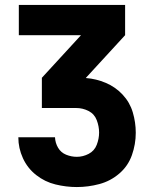

<svg xmlns="http://www.w3.org/2000/svg" viewBox="-20 -550 616 775"><path d="M290 205Q336 205 381 193Q426 181 461.5 150.5Q497 120 512.5 76Q528 32 528 -14Q528 -56 516 -96.5Q504 -137 475 -168Q446 -199 407 -215.5Q368 -232 327 -235V-236L485 -408V-530H56V-408H307L149 -236V-114H288Q314 -114 337.5 -102Q361 -90 370.5 -65Q380 -40 380 -15Q380 10 370.5 34.5Q361 59 338 71Q315 83 290 83Q268 83 247 74.5Q226 66 214.5 46.5Q203 27 202 4H54Q54 48 72.5 88.5Q91 129 126 156.5Q161 184 204 194.5Q247 205 290 205Z"/></svg>

Font: Iosevka Sparkle Heavy
Style: Regular
Weight: 900
Designer: Belleve Invis
Foundry: Belleve Invis
Version: Version 4.5.0; ttfautohint (v1.8.3)